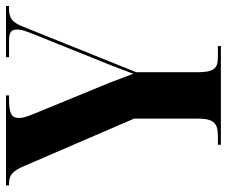

<svg xmlns="http://www.w3.org/2000/svg" viewBox="-78 -676 754 638"><g transform="rotate(-90 299.0 -357.0)"><path d="M137 0H465V-10H426C389 -10 378 -26 378 -79V-281L530 -659C544 -694 558 -704 589 -704H598V-714H428V-704H482C511 -704 520 -697 520 -677C520 -664 516 -651 503 -619L401 -365C392 -341 381 -314 373 -291C361 -323 352 -346 343 -370L237 -628C229 -649 226 -659 226 -671C226 -696 241 -704 290 -704H301V-714H2V-704H8C37 -704 50 -692 67 -652L224 -288V-80C224 -26 211 -10 167 -10H137Z"/></g></svg>

Font: Noto Serif Display ExtraCondensed ExtraBold
Style: Regular
Weight: 800
Width: 2
Designer: Monotype Design Team
Foundry: Monotype Imaging Inc.
Version: Version 2.009